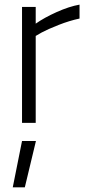

<svg xmlns="http://www.w3.org/2000/svg" viewBox="-20 -530 379 828"><path d="M75 78H135L87 278H35ZM75 0V-500H134V-428Q171 -454 224.5 -478Q278 -502 323 -510V-450Q280 -441 233 -422.5Q186 -404 160 -390L134 -375V0Z"/></svg>

Font: Titillium Web Light
Style: Regular
Weight: 300
Version: Version 1.002;PS 57.000;hotconv 1.0.70;makeotf.lib2.5.55311